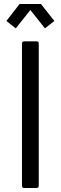

<svg xmlns="http://www.w3.org/2000/svg" viewBox="-20 -941 304 961"><path d="M163 0H101Q91 0 90 -11V-724Q90 -733 101 -734H163Q174 -734 174 -724V-11Q174 -1 163 0ZM205 -799 132 -891 59 -799 12 -836 78 -921H185L252 -836Z"/></svg>

Font: YamahaIndonesia935. App
Style: Regular
Weight: 400
Designer: Dalton Maag Ltd
Foundry: Dalton Maag Ltd
Version: Version 1.002; January 01, 2024; Regular/Italic